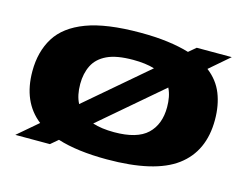

<svg xmlns="http://www.w3.org/2000/svg" viewBox="-82 -685 1063 826"><g transform="rotate(15 449.5 -272.0)"><path d="M43 10 133 -67Q43 -137 43 -274Q43 -361 82 -424Q121 -487 210 -520.5Q299 -554 450 -554Q517 -554 571 -547Q625 -540 668 -527L700 -554H856L768 -478Q815 -442 835.5 -390.5Q856 -339 856 -274Q856 -134 759 -62Q662 10 450 10Q318 10 230 -18L197 10ZM256 -274Q256 -223 274 -189L545 -421Q505 -433 450 -433Q376 -433 334 -413Q292 -393 274 -357Q256 -321 256 -274ZM450 -111Q552 -111 597.5 -154Q643 -197 643 -274Q643 -297 639 -318Q635 -339 626 -357L354 -124Q394 -111 450 -111Z"/></g></svg>

Font: Georama ExtraExtended
Style: Bold
Weight: 700
Width: 8
Designer: Jean-Baptiste Levee
Foundry: Production Type
Version: Version 1.000